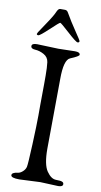

<svg xmlns="http://www.w3.org/2000/svg" viewBox="-100 -957 528 1002"><g transform="rotate(10 164.0 -455.5)"><path d="M37 -763C37 -759 39.8 -757 45.5 -757C51.2 -757 68.8 -771 98.5 -799C128.2 -827 144.5 -841 147.5 -841C150.5 -841 167.5 -826.8 198.5 -798.5C229.5 -770.2 248 -756 254 -756C260 -756 263 -758.7 263 -764C263 -766.7 252.8 -782.8 232.5 -812.5C212.2 -842.2 193.7 -871.7 177 -901C173 -908.3 167.3 -912 160 -912H135C131 -912 127.3 -910 124 -906C122 -904 118 -896.3 112 -883C106 -869.7 82.3 -832.7 41 -772C38.3 -766.7 37 -763.7 37 -763ZM119 -402V-345C119 -313.7 117.5 -262.5 114.5 -191.5C111.5 -120.5 108.8 -80.2 106.5 -70.5C104.2 -60.8 98.7 -52.2 90 -44.5C81.3 -36.8 73 -32.7 65 -32C44.3 -29.3 34 -23.3 34 -14C34 -4 49 1 79 1L189 -4L284 0C300.7 0 309 -4.7 309 -14C309 -19.3 306.7 -23.2 302 -25.5C297.3 -27.8 292.7 -29 288 -29L268 -30C250.7 -30 234.2 -41.3 218.5 -64C202.8 -86.7 195 -126 195 -182L198 -552C198 -620 208.7 -658.3 230 -667C260.7 -679.7 276 -688.7 276 -694C276 -703.3 267 -708 249 -708L161 -706L48 -710C29.3 -710 20 -705.2 20 -695.5C20 -685.8 27.7 -680.7 43 -680C58.3 -679.3 73.8 -674.7 89.5 -666C105.2 -657.3 114.2 -644.2 116.5 -626.5C118.8 -608.8 120 -585.3 120 -556V-510Z"/></g></svg>

Font: Sorts Mill Goudy
Style: Regular
Weight: 400
Version: Version 003.101